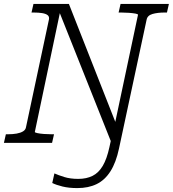

<svg xmlns="http://www.w3.org/2000/svg" viewBox="-39 -730 883 981"><path d="M569 29Q554 100 525.5 145Q497 190 455 210.5Q413 231 356 231Q313 231 280.5 223Q248 215 228 205L239 156Q259 165 289.5 174.5Q320 184 361 184Q403 184 434 168.5Q465 153 486 117.5Q507 82 520 22L532 -33L535 11L257 -687L272 -688L139 -56Q138 -53 151.5 -50Q165 -47 185 -45.5Q205 -44 223 -44H237L227 0H-19L-9 -44H2Q26 -44 46 -47.5Q66 -51 79 -59Q92 -67 94 -81L211 -630Q214 -645 204.5 -652.5Q195 -660 176.5 -663Q158 -666 133 -666H122L132 -710H313L566 -67L539 -55L666 -654Q667 -658 653.5 -660.5Q640 -663 620 -664.5Q600 -666 581 -666H567L577 -710H824L814 -666H802Q766 -666 740 -658.5Q714 -651 710 -629Z"/></svg>

Font: Roboto Serif 20pt ExtraLight
Style: Italic
Weight: 250
Italic angle: -10°
Version: Version 1.007